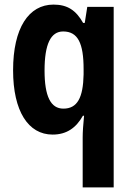

<svg xmlns="http://www.w3.org/2000/svg" viewBox="-20 -576 580 836"><path d="M340 23V240H475V-546H360L349 -476H342C311 -531 274 -556 213 -556C105 -556 37 -454 37 -270C37 -92 103 10 209 10C270 10 311 -19 341 -72H346C342 -31 340 -1 340 23ZM256 -103C201 -103 174 -156 174 -269C174 -384 201 -439 255 -439C319 -439 344 -388 344 -275V-252C342 -151 317 -103 256 -103Z"/></svg>

Font: Noto Sans Gujarati UI Condensed
Style: Bold
Weight: 700
Width: 3
Designer: Jelle Bosma - Monotype Design Team, Universal Thirst
Foundry: Monotype Imaging Inc.
Version: Version 2.106